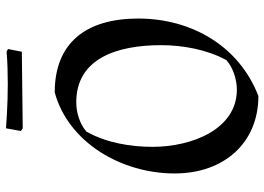

<svg xmlns="http://www.w3.org/2000/svg" viewBox="-141 -728 884 642"><g transform="rotate(-90 301.0 -407.0)"><path d="M42 -265C42 -100 144 15 301 15C467 -49 560 -207 560 -387C560 -561 479 -666 313 -666C147 -621 42 -445 42 -265ZM280 -594C427 -594 471 -457 471 -310C471 -240 457 -158 421 -92C395 -69 355 -57 322 -57C190 -57 131 -207 131 -339C131 -411 144 -493 182 -560C208 -583 247 -594 280 -594ZM458 -822 450 -827C416 -824 376 -823 342 -823C310 -823 271 -824 238 -826L193 -829L184 -779L193 -773L449 -776Z"/></g></svg>

Font: Almendra
Style: Regular
Weight: 400
Designer: Ana Sanfelippo
Foundry: Ana Sanfelippo
Version: Version 1.003